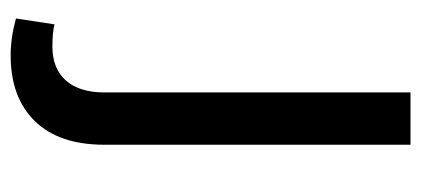

<svg xmlns="http://www.w3.org/2000/svg" viewBox="-232 -547 779 355"><g transform="rotate(-90 157.5 -369.5)"><path d="M67.4 0V-566.4Q67.4 -649.9 111.1 -694.6Q154.8 -739.3 232.4 -739.3Q265.1 -739.3 300.8 -729.5L290 -658.2Q275.9 -662.1 249 -662.1Q208 -662.1 186 -637Q164.1 -611.8 164.1 -566.4V0Z"/></g></svg>

Font: Pretendard
Style: Regular
Weight: 400
Designer: Base glyphs from Inter by Rasmus Andersson; Hangeul glyphs from Noto Sans CJK(Source Han Sans) by Jang Soo-young and Kan
Foundry: Kil Hyung-jin
Version: Version 1.309